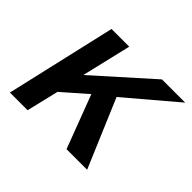

<svg xmlns="http://www.w3.org/2000/svg" viewBox="-118 -645 802 802"><g transform="rotate(45 283.0 -244.0)"><path d="M18.6 0 130.9 -487.8H235.4L183.6 -268.6L428.7 -487.8H565.9L346.7 -301.8L474.6 0H353L263.7 -235.8L157.2 -142.6L123 0Z"/></g></svg>

Font: HK Grotesk SemiBold Italic
Style: Regular
Weight: 600
Italic angle: -13°
Designer: Alfredo Marco Pradil and Stefan Peev
Foundry: Hanken Design Co.
Version: Version 1.000;PS 001.000;hotconv 1.0.88;makeotf.lib2.5.64775